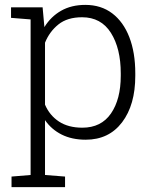

<svg xmlns="http://www.w3.org/2000/svg" viewBox="-20 -558 624 781"><path d="M26.9 203.1V160.2L104.5 153.8V-479L24.9 -485.4V-528.3H153.3L160.6 -447.8Q187 -490.7 228.8 -514.4Q270.5 -538.1 327.1 -538.1Q391.1 -538.1 436.5 -503.7Q481.9 -469.2 506.1 -406.7Q530.3 -344.2 530.3 -259.8V-249.5Q530.3 -131.3 476.6 -60.5Q422.9 10.3 328.6 10.3Q272.5 10.3 230.7 -10.7Q189 -31.7 163.1 -69.3V153.8L244.6 160.2V203.1ZM314.9 -38.6Q391.6 -38.6 431.4 -96.4Q471.2 -154.3 471.2 -249.5V-259.8Q471.2 -360.8 431.2 -424.3Q391.1 -487.8 314 -487.8Q253.9 -487.8 217.5 -458.5Q181.2 -429.2 163.1 -384.3V-132.3Q181.6 -88.9 219.7 -63.7Q257.8 -38.6 314.9 -38.6Z"/></svg>

Font: Roboto Slab Light
Style: Regular
Weight: 300
Designer: Google
Version: Version 2.000; ttfautohint (v1.8.1.43-b0c9)